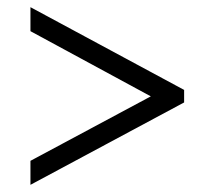

<svg xmlns="http://www.w3.org/2000/svg" viewBox="-20 -626 599 536"><path d="M65 -110V-177L401 -357L65 -539V-606L494 -375V-340Z"/></svg>

Font: Noto Serif Lao
Style: Regular
Weight: 400
Designer: Monotype Design Team
Foundry: Monotype Imaging Inc.
Version: Version 2.003